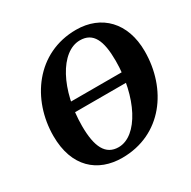

<svg xmlns="http://www.w3.org/2000/svg" viewBox="-156 -825 986 993"><g transform="rotate(-30 337.5 -328.0)"><path d="M556.3 -308.5 567.2 -366.7H181.4L170.6 -308.5H556.3ZM299.2 18.3C534.9 18.3 674.6 -177.6 674.6 -401.8C674.6 -571.9 573 -675.3 421.4 -675.3C186.4 -675.3 46.1 -474.4 46.1 -257.6C46.1 -72 153.8 18.3 299.2 18.3ZM310.3 -38.9C233.1 -38.9 200.2 -103.6 200.2 -228.4C200.2 -441.7 295.6 -618.1 411.5 -618.1C490.7 -618.1 519.8 -554.9 519.8 -433.8C519.8 -220.8 425.9 -38.9 310.3 -38.9Z"/></g></svg>

Font: Source Serif Variable
Style: Italic
Weight: 389
Italic angle: -12°
Designer: Frank Grießhammer
Foundry: Adobe Systems Incorporated
Version: Version 3.001;hotconv 1.0.111;makeotfexe 2.5.65597